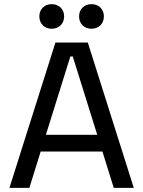

<svg xmlns="http://www.w3.org/2000/svg" viewBox="-20 -905 690 925"><path d="M25.5 0H121.5L176 -175H473.5L528 0H624.5L403 -700H247ZM229 -766.5C263.5 -766.5 289 -790.5 289 -826C289 -861 263.5 -885 229 -885C194.5 -885 169.5 -861 169.5 -826C169.5 -790.5 194.5 -766.5 229 -766.5ZM420.5 -766.5C455.5 -766.5 480.5 -790.5 480.5 -826C480.5 -861 455.5 -885 420.5 -885C386 -885 361 -861 361 -826C361 -790.5 386 -766.5 420.5 -766.5ZM201 -255.5 319 -633H330.5L448.5 -255.5Z"/></svg>

Font: MCL Standard
Style: Regular
Weight: 400
Designer: Květoslav Bartoš
Foundry: Florian Karsten
Version: Version 1.001;Glyphs 3.2.3 (3260)